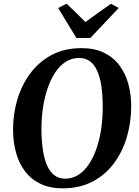

<svg xmlns="http://www.w3.org/2000/svg" viewBox="-20 -1015 758 1045"><path d="M322 10Q250.5 10 199.2 -15Q148 -40 115.2 -84Q82.5 -128 67 -185.2Q51.5 -242.5 51 -306.5Q50.5 -393.5 74.5 -473.5Q98.5 -553.5 145.5 -616.5Q192.5 -679.5 262 -716.2Q331.5 -753 423 -753Q495 -753 546.5 -727.8Q598 -702.5 630.5 -658.5Q663 -614.5 678.5 -558.2Q694 -502 694 -439.5Q694.5 -352 671 -271Q647.5 -190 600.5 -126.8Q553.5 -63.5 483.8 -26.8Q414 10 322 10ZM334.5 -42.5Q374 -42.5 406.5 -63.2Q439 -84 463.8 -121Q488.5 -158 505.5 -207.5Q522.5 -257 531 -315Q539.5 -373 539 -435Q539 -497 531.8 -545.8Q524.5 -594.5 509.2 -629Q494 -663.5 469.5 -681.5Q445 -699.5 410 -699.5Q371 -699.5 338.5 -679Q306 -658.5 281.2 -621.5Q256.5 -584.5 239.5 -535.5Q222.5 -486.5 214 -429.2Q205.5 -372 205.5 -311Q206 -248 213.5 -198.2Q221 -148.5 236.5 -113.8Q252 -79 276.5 -60.8Q301 -42.5 334.5 -42.5ZM396 -808 296.5 -971.5 342.5 -995Q368.5 -970 394.2 -945Q420 -920 445 -895Q479 -920.5 514 -945.2Q549 -970 584 -994.5L626 -971.5L471.5 -808Z"/></svg>

Font: Merriweather 36pt
Style: Bold Italic
Weight: 700
Italic angle: -7.8°
Version: Version 2.101